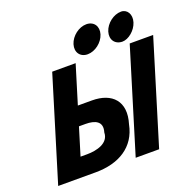

<svg xmlns="http://www.w3.org/2000/svg" viewBox="-153 -1072 1247 1230"><g transform="rotate(-20 470.0 -457.0)"><path d="M560.7 -913C509.7 -913 456.2 -872 440.6 -821C425 -770 453.5 -729 504.5 -729C555.5 -729 609 -770 624.6 -821C640.2 -872 611.7 -913 560.7 -913ZM797.7 -913C746.7 -913 693.2 -872 677.6 -821C662 -770 690.5 -729 741.5 -729C782.6 -729 833.8 -770 849.4 -821C865 -872 838.8 -913 797.7 -913ZM940.3 -702.1H780.5L566.1 -0.9H725.9ZM37.7 -0.9 252.1 -702.1H411.9L332.3 -442H428.4C565.2 -442 643.4 -361.3 599.2 -216.8C570.6 -71.4 451.8 -0.9 293.5 -0.9ZM293.4 -314.5 236.5 -128.4H281.5C348.3 -128.4 431.8 -149.6 432.5 -221.9C454.3 -293.3 401.3 -314.5 338.4 -314.5Z"/></g></svg>

Font: Hussar
Style: BdSuprConOblThree
Weight: 700
Foundry: Cannot Into Space Fonts
Version: Version 2.00